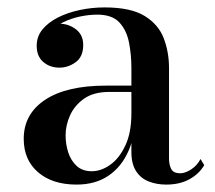

<svg xmlns="http://www.w3.org/2000/svg" viewBox="-20 -488 579 518"><path d="M428.5 10Q402.5 10 381 1.5Q359.5 -7 347 -26.5Q334.5 -46 334.5 -78V-304.5Q334.5 -340.5 328 -373.5Q321.5 -406.5 302 -427.5Q282.5 -448.5 242.5 -448.5Q220.5 -448.5 196.2 -443.5Q172 -438.5 151 -428.2Q130 -418 116.8 -402.2Q103.5 -386.5 103.5 -364.5H80Q80 -391.5 98.8 -407.8Q117.5 -424 140.5 -424Q165 -424 184.8 -409Q204.5 -394 204.5 -366.5Q204.5 -335 184.2 -320.2Q164 -305.5 140.5 -305.5Q114.5 -305.5 96.8 -320.8Q79 -336 79 -364.5Q79 -389.5 94.5 -408.5Q110 -427.5 136.2 -440.8Q162.5 -454 195.2 -461Q228 -468 262 -468Q333 -468 370.5 -444.8Q408 -421.5 422 -384.2Q436 -347 436 -304.5V-60Q436 -43.5 442 -32Q448 -20.5 466.5 -20.5Q479.5 -20.5 495.8 -31Q512 -41.5 521 -59L531 -42.5Q517.5 -19 491.2 -4.5Q465 10 428.5 10ZM186.5 10Q121.5 10 82.8 -23.2Q44 -56.5 44 -113.5Q44 -180.5 101.8 -218.8Q159.5 -257 266 -257H381V-240H275Q232.5 -240 206.8 -221.8Q181 -203.5 169 -176.8Q157 -150 157 -123Q157 -98.5 164.2 -76.5Q171.5 -54.5 187 -40.2Q202.5 -26 227.5 -26Q253 -26 277.5 -43.5Q302 -61 318.2 -95.5Q334.5 -130 334.5 -182.5H346Q346 -125.5 327.2 -82Q308.5 -38.5 273 -14.2Q237.5 10 186.5 10Z"/></svg>

Font: Bodoni Moda 11pt Medium
Style: Regular
Weight: 500
Designer: Owen Earl
Foundry: indestructible type
Version: Version 2.004